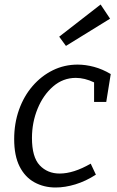

<svg xmlns="http://www.w3.org/2000/svg" viewBox="-20 -824 521 853"><path d="M227 9Q175 9 133 -14Q91 -37 67 -84.5Q43 -132 43 -206Q43 -276 64.5 -336.5Q86 -397 125 -442Q164 -487 215 -512Q266 -537 325 -537Q360 -537 397.5 -527Q435 -517 472 -495L452 -371H398V-458Q356 -478 317 -478Q260 -478 216 -440Q172 -402 147 -341Q122 -280 122 -211Q122 -126 156.5 -89.5Q191 -53 245 -53Q307 -53 383 -97L406 -48Q361 -19 315 -5Q269 9 227 9ZM273 -620 243 -661 427 -804 469 -741Z"/></svg>

Font: Bitter
Style: Italic
Weight: 400
Italic angle: -9°
Designer: Sol Matas, and Bitter project Authors
Foundry: Sol Matas
Version: Version 2.001